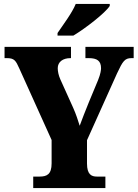

<svg xmlns="http://www.w3.org/2000/svg" viewBox="-20 -951 697 971"><path d="M271 -784V-771H351C413 -808 513 -886 535 -921V-931H363C345 -886 298 -824 271 -784ZM148 0H513V-58H470C443 -58 420 -68 420 -124V-242L572 -580C601 -642 611 -657 645 -657H656V-714H412V-657H429C471 -657 491 -643 491 -606C491 -598 489 -578 476 -546L429 -433C412 -390 395 -349 383 -315C373 -346 366 -370 350 -406L285 -550C276 -570 272 -591 272 -606C272 -638 298 -657 336 -657H339V-714H3V-657H15C53 -657 60 -644 78 -604L241 -243V-125C241 -69 217 -58 180 -58H148Z"/></svg>

Font: Noto Serif Khmer Condensed Black
Style: Regular
Weight: 900
Width: 3
Designer: Danh Hong and the Monotype Design Team
Foundry: Monotype Imaging Inc.
Version: Version 2.004